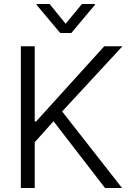

<svg xmlns="http://www.w3.org/2000/svg" viewBox="-20 -938 649 958"><path d="M84 -707H153.3V-332H160.2L500 -707H590.8L290 -381.8L588.9 0H503.9L247.1 -333L153.3 -228.5V0H84ZM307.6 -819.3 388.7 -918H453.1V-913.1L335.9 -773.4H280.3L163.1 -913.1V-918H227.5Z"/></svg>

Font: Pretendard Std Light
Style: Regular
Weight: 300
Designer: Base glyphs from Inter by Rasmus Andersson; Hangeul glyphs from Noto Sans CJK(Source Han Sans) by Jang Soo-young and Kan
Foundry: Kil Hyung-jin
Version: Version 1.309